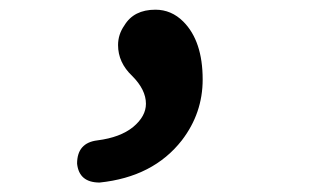

<svg xmlns="http://www.w3.org/2000/svg" viewBox="-20 -170 640 396"><path d="M185.5 206.5Q143 206.5 139 167.5Q139 124.5 181 119.5Q228 113.5 254.5 92Q281 70 281 44Q281 15 252.5 -13.5Q223.5 -41 223.5 -77Q223.5 -99 236.5 -117.5Q256 -150 300.5 -150Q333.5 -150 358 -125.5Q398 -85.5 398 -6Q398 63.5 355 119.5Q296 195 185.5 206.5Z"/></svg>

Font: Maple Mono SC NF
Style: Regular
Weight: 400
Designer: subframe7536
Version: Version 4.2; ttfautohint (v1.8.4.7-5d5b-dirty);Nerd Fonts 6.